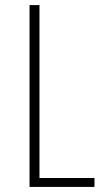

<svg xmlns="http://www.w3.org/2000/svg" viewBox="-20 -734 414 754"><path d="M96 0V-714H135V-35H351V0Z"/></svg>

Font: Noto Sans Armenian ExtraLight
Style: Regular
Weight: 250
Designer: Monotype Design Team
Foundry: Monotype Imaging Inc.
Version: Version 2.007